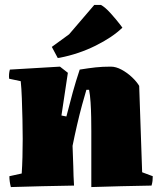

<svg xmlns="http://www.w3.org/2000/svg" viewBox="-20 -752 648 778"><path d="M24 6Q18 -17 18 -38L68 -49Q70 -79 71 -115Q72 -151 72 -189Q72 -225 71 -268.5Q70 -312 68.5 -353.5Q67 -395 64 -423L17 -433Q15 -452 20 -470Q71 -473 121.5 -476Q172 -479 223 -482L255 -457L229 -284L249 -280Q263 -335 275 -378.5Q287 -422 303 -470Q340 -476 367.5 -479Q395 -482 429 -482Q450 -482 473 -469.5Q496 -457 515 -439Q534 -421 544 -404Q547 -316 550 -229Q553 -142 556 -54L599 -38Q599 -28 598 -19Q597 -10 594 0Q533 1 472 2.5Q411 4 350 6V-221Q350 -245 349.5 -276Q349 -307 347 -337.5Q345 -368 341 -388H330Q323 -365 312.5 -326.5Q302 -288 292 -244.5Q282 -201 274 -161L277 -77L278 -39Q279 -29 279 -19.5Q279 -10 280 0Q216 1 152 2.5Q88 4 24 6ZM214 -517 190 -562 260 -613 362 -732H389Q406 -723 428.5 -698Q451 -673 467 -652L476 -640Q436 -601 367.5 -567Q299 -533 222 -518Z"/></svg>

Font: Labrada Black
Style: Regular
Weight: 900
Designer: Mercedes Jáuregui
Foundry: Omnibus-Type Team
Version: Version 1.000; ttfautohint (v1.8.4.7-5d5b)